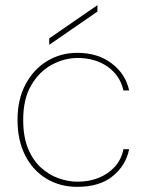

<svg xmlns="http://www.w3.org/2000/svg" viewBox="-20 -713 569 745"><path d="M280 12Q213 12 160.5 -19.5Q108 -51 78 -109.5Q48 -168 48 -248Q48 -328 79.5 -386.5Q111 -445 163.5 -476.5Q216 -508 280 -508Q360 -508 414 -466.5Q468 -425 481 -362H459Q446 -420 398 -454Q350 -488 281 -488Q229 -488 180.5 -461.5Q132 -435 101 -382Q70 -329 70 -248Q70 -183 88.5 -137.5Q107 -92 138 -63.5Q169 -35 206.5 -21.5Q244 -8 281 -8Q326 -8 363 -23Q400 -38 425.5 -66Q451 -94 459 -134H481Q469 -72 418 -30Q367 12 280 12ZM171 -539V-564L358 -693V-668Z"/></svg>

Font: DM Sans 24pt Thin
Style: Regular
Weight: 250
Designer: Colophon Foundry, Jonny Pinhorn
Foundry: Colophon Foundry
Version: Version 4.004;gftools[0.9.30]